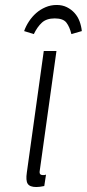

<svg xmlns="http://www.w3.org/2000/svg" viewBox="-20 -742 349 772"><path d="M156 -537 88 -49Q83 -16 91.5 -3Q100 10 126 10Q133 10 140.5 9Q148 8 158 6L165 -40Q160 -38 157.5 -38Q155 -38 152 -38Q145 -38 141.5 -42Q138 -46 140 -57L207 -537ZM208 -722Q184 -722 163 -713Q142 -704 125.5 -689.5Q109 -675 96.5 -656Q84 -637 77 -617L116 -605Q130 -634 148.5 -651Q167 -668 200 -668Q234 -668 247 -651Q260 -634 267 -605L309 -617Q307 -637 300 -656Q293 -675 280 -689.5Q267 -704 249 -713Q231 -722 208 -722Z"/></svg>

Font: Secuela Light
Style: Italic
Weight: 300
Italic angle: -8°
Designer: Fernando Haro
Foundry: deFharo
Version: Version 1.708